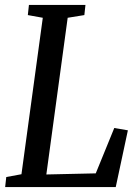

<svg xmlns="http://www.w3.org/2000/svg" viewBox="-20 -763 568 783"><path d="M1 0 5.5 -41 67.5 -52.5 154.5 -690.5 93.5 -701.5 98 -743H328.5L324 -701.5L256 -690.5L169 -51.5L370.5 -56L446 -241L501.5 -231.5L452 0Z"/></svg>

Font: Merriweather 24pt SemiCondensed
Style: Italic
Weight: 400
Width: 4
Italic angle: -7.8°
Designer: Eben Sorkin
Foundry: Eben Sorkin
Version: Version 2.101